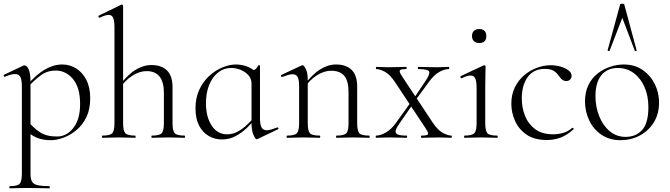

<svg xmlns="http://www.w3.org/2000/svg" viewBox="-21 -750 3644 1045"><path d="M33 275Q30 275 30 269Q30 263 33 263Q74 263 86 250Q98 237 98 194V-278Q98 -314 90 -330.5Q82 -347 61 -347Q51 -347 37 -343.5Q23 -340 6 -332Q2 -331 -0.5 -336Q-3 -341 1 -343L104 -392Q108 -394 112 -394Q126 -394 135.5 -371.5Q145 -349 145 -305V194Q145 222 152.5 237Q160 252 182.5 257.5Q205 263 248 263Q250 263 250 269Q250 275 248 275Q222 275 190 274Q158 273 123 273Q98 273 74 274Q50 275 33 275ZM256 13Q218 13 188.5 3Q159 -7 124 -35L133 -88Q162 -53 197 -30Q232 -7 289 -7Q342 -7 378.5 -54Q415 -101 415 -184Q415 -273 376.5 -319.5Q338 -366 282 -366Q236 -366 201 -340Q166 -314 133 -278L125 -285Q176 -344 223 -371.5Q270 -399 318 -399Q359 -399 393.5 -377.5Q428 -356 449 -315Q470 -274 470 -215Q470 -155 449 -112Q428 -69 394.5 -41.5Q361 -14 324.5 -0.5Q288 13 256 13Z M537 0Q534 0 534 -6Q534 -12 537 -12Q578 -12 590 -25Q602 -38 602 -81V-600Q602 -636 595 -652.5Q588 -669 570 -669Q554 -669 522 -654Q518 -652 515.5 -657.5Q513 -663 517 -665L640 -725Q641 -725 641 -725Q641 -725 642 -725Q645 -725 647 -723Q649 -721 649 -718V-81Q649 -38 661 -25Q673 -12 715 -12Q717 -12 717 -6Q717 0 715 0Q697 0 674.5 -1Q652 -2 626 -2Q601 -2 577.5 -1Q554 0 537 0ZM806 0Q803 0 803 -6Q803 -12 806 -12Q847 -12 859 -25Q871 -38 871 -81V-244Q871 -363 777 -363Q738 -363 698.5 -337.5Q659 -312 630 -269L626 -281Q673 -343 716 -369.5Q759 -396 804 -396Q858 -396 888 -366.5Q918 -337 918 -275V-81Q918 -38 930 -25Q942 -12 984 -12Q986 -12 986 -6Q986 0 984 0Q966 0 943.5 -1Q921 -2 895 -2Q870 -2 846.5 -1Q823 0 806 0Z M1186 9Q1148 9 1115 -10Q1082 -29 1062.5 -66.5Q1043 -104 1043 -160Q1043 -217 1063.5 -261.5Q1084 -306 1117.5 -336.5Q1151 -367 1189.5 -383Q1228 -399 1263 -399Q1298 -399 1330 -385.5Q1362 -372 1380 -349L1348 -295Q1348 -321 1331.5 -340Q1315 -359 1289.5 -369.5Q1264 -380 1238 -380Q1197 -380 1166 -355.5Q1135 -331 1117.5 -288Q1100 -245 1100 -188Q1100 -114 1131 -66.5Q1162 -19 1215 -19Q1245 -19 1272 -33.5Q1299 -48 1322 -69.5Q1345 -91 1364 -113L1372 -106Q1350 -80 1322.5 -53.5Q1295 -27 1261 -9Q1227 9 1186 9ZM1376 8Q1369 8 1358.5 -16Q1348 -40 1348 -80V-361Q1362 -368 1370 -374Q1378 -380 1385 -394Q1386 -396 1390 -395Q1394 -394 1394 -392V-106Q1394 -72 1402.5 -56.5Q1411 -41 1431 -41Q1442 -41 1455 -45Q1468 -49 1487 -56Q1492 -58 1494 -53Q1496 -48 1491 -46L1380 7Q1378 8 1376 8Z M1811 0Q1808 0 1808 -6Q1808 -12 1811 -12Q1852 -12 1864 -25Q1876 -38 1876 -81V-248Q1876 -309 1853 -337Q1830 -365 1781 -365Q1743 -365 1703.5 -340Q1664 -315 1635 -271L1631 -283Q1678 -345 1721 -372Q1764 -399 1808 -399Q1863 -399 1893 -369.5Q1923 -340 1923 -278V-81Q1923 -38 1934.5 -25Q1946 -12 1988 -12Q1991 -12 1991 -6Q1991 0 1988 0Q1971 0 1948 -1Q1925 -2 1900 -2Q1875 -2 1851.5 -1Q1828 0 1811 0ZM1542 0Q1539 0 1539 -6Q1539 -12 1542 -12Q1583 -12 1595 -25Q1607 -38 1607 -81V-281Q1607 -315 1599 -330.5Q1591 -346 1571 -346Q1561 -346 1547 -342Q1533 -338 1515 -331Q1511 -330 1508.5 -335Q1506 -340 1510 -342L1621 -394Q1623 -395 1626 -395Q1633 -395 1643.5 -374.5Q1654 -354 1654 -315V-81Q1654 -38 1665.5 -25Q1677 -12 1719 -12Q1722 -12 1722 -6Q1722 0 1719 0Q1702 0 1679 -1Q1656 -2 1631 -2Q1606 -2 1582.5 -1Q1559 0 1542 0Z M2273 0Q2270 0 2270 -6Q2270 -12 2273 -12Q2305 -12 2308.5 -19.5Q2312 -27 2296 -51L2129 -303Q2101 -345 2073.5 -359.5Q2046 -374 2027 -374Q2025 -374 2025 -380Q2025 -386 2027 -386Q2042 -386 2058 -385Q2074 -384 2089 -384Q2122 -384 2146 -385Q2170 -386 2190 -386Q2192 -386 2192 -380Q2192 -374 2190 -374Q2159 -374 2155 -366.5Q2151 -359 2167 -335L2334 -83Q2362 -41 2389.5 -26.5Q2417 -12 2436 -12Q2438 -12 2438 -6Q2438 0 2436 0Q2421 0 2404.5 -1Q2388 -2 2374 -2Q2341 -2 2317 -1Q2293 0 2273 0ZM2026 0Q2024 0 2024 -6Q2024 -12 2026 -12Q2050 -12 2079.5 -29Q2109 -46 2134 -81L2218 -198L2230 -189L2151 -75Q2137 -55 2133 -40.5Q2129 -26 2142 -19Q2155 -12 2192 -12Q2195 -12 2195 -6Q2195 0 2192 0Q2169 0 2147.5 -1Q2126 -2 2092 -2Q2071 -2 2058 -1Q2045 0 2026 0ZM2232 -193 2223 -202 2296 -311Q2319 -345 2315 -359.5Q2311 -374 2255 -374Q2253 -374 2253 -380Q2253 -386 2255 -386Q2279 -386 2300.5 -385Q2322 -384 2356 -384Q2377 -384 2390 -385Q2403 -386 2422 -386Q2424 -386 2424 -380Q2424 -374 2422 -374Q2398 -374 2370 -358.5Q2342 -343 2314 -305Z M2507 0Q2505 0 2505 -6Q2505 -12 2507 -12Q2548 -12 2560.5 -25Q2573 -38 2573 -81V-270Q2573 -306 2566 -322.5Q2559 -339 2540 -339Q2531 -339 2519.5 -335.5Q2508 -332 2492 -324Q2488 -323 2485.5 -328.5Q2483 -334 2487 -336L2611 -394Q2614 -395 2615 -395Q2617 -395 2619.5 -393Q2622 -391 2622 -388Q2622 -381 2621 -349.5Q2620 -318 2620 -271V-81Q2620 -38 2631.5 -25Q2643 -12 2685 -12Q2688 -12 2688 -6Q2688 0 2685 0Q2668 0 2645 -1Q2622 -2 2596 -2Q2571 -2 2548 -1Q2525 0 2507 0ZM2588 -516Q2569 -516 2558.5 -526Q2548 -536 2548 -554Q2548 -572 2558.5 -582Q2569 -592 2588 -592Q2606 -592 2616 -582Q2626 -572 2626 -554Q2626 -516 2588 -516Z M2955 12Q2887 12 2844.5 -17.5Q2802 -47 2782 -92.5Q2762 -138 2762 -185Q2762 -235 2781 -274Q2800 -313 2831.5 -340Q2863 -367 2901 -381Q2939 -395 2976 -395Q3004 -395 3030 -387.5Q3056 -380 3073 -367Q3090 -354 3090 -338Q3090 -326 3082.5 -317.5Q3075 -309 3061 -309Q3047 -309 3037 -318Q3027 -327 3021 -337Q3009 -354 2992.5 -364.5Q2976 -375 2944 -375Q2883 -375 2851 -330.5Q2819 -286 2819 -214Q2819 -163 2837 -118.5Q2855 -74 2892.5 -46.5Q2930 -19 2990 -19Q3016 -19 3043.5 -26.5Q3071 -34 3093 -54Q3096 -56 3099.5 -52Q3103 -48 3100 -46Q3066 -15 3031 -1.5Q2996 12 2955 12Z M3356 13Q3297 13 3253.5 -16Q3210 -45 3186.5 -93.5Q3163 -142 3163 -198Q3163 -250 3182 -288Q3201 -326 3232.5 -350.5Q3264 -375 3301 -387Q3338 -399 3374 -399Q3434 -399 3477 -369Q3520 -339 3543 -292Q3566 -245 3566 -193Q3566 -129 3537 -83Q3508 -37 3460.5 -12Q3413 13 3356 13ZM3384 -5Q3440 -5 3474 -42.5Q3508 -80 3508 -167Q3508 -228 3487 -276Q3466 -324 3428.5 -352Q3391 -380 3341 -380Q3284 -380 3252 -340.5Q3220 -301 3220 -227Q3220 -168 3240.5 -117Q3261 -66 3298 -35.5Q3335 -5 3384 -5ZM3444 -476Q3446 -474 3440.5 -472.5Q3435 -471 3434 -474L3366 -653L3297 -474Q3296 -471 3290.5 -472.5Q3285 -474 3286 -476L3354 -725Q3355 -730 3365 -730Q3375 -730 3377 -725Z"/></svg>

Font: Cormorant Infant Light
Style: Regular
Weight: 300
Designer: Christian Thalmann (Catharsis Fonts)
Foundry: Catharsis Fonts
Version: Version 4.001